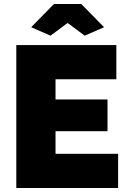

<svg xmlns="http://www.w3.org/2000/svg" viewBox="-20 -934 637 954"><path d="M134.8 -798.8 248 -914.1H383.8L497.1 -798.8L400.9 -756.8L315.9 -819.8L231 -756.8ZM566.9 -169.9V0H61V-710H558.1V-540H255.9V-439.9H514.2V-282.2H255.9V-169.9Z"/></svg>

Font: Rawline Black
Style: Regular
Weight: 900
Designer: Matt McInerney, Pablo Impallari, Rodrigo Fuenzalida
Foundry: Matt McInerney, Pablo Impallari, Rodrigo Fuenzalida
Version: Version 4.020;PS 004.020;hotconv 1.0.88;makeotf.lib2.5.64775